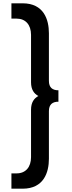

<svg xmlns="http://www.w3.org/2000/svg" viewBox="-20 -880 432 1160"><path d="M116.5 260C244.5 260 275.5 162 275.5 79V-208.5C275.5 -249 297 -265.5 333 -265.5V-334.5C297 -334.5 275.5 -351 275.5 -391.5V-679C275.5 -762 244.5 -860 116.5 -860H49V-767.5H80.5C135 -767.5 167.5 -729.5 167.5 -669.5V-382.5C167.5 -338.5 186 -313.5 212 -300C186 -286.5 167.5 -261 167.5 -217.5V69.5C167.5 129.5 135 167.5 80.5 167.5H49V260Z"/></svg>

Font: Spartan SemiBold
Style: Regular
Weight: 600
Designer: Matt Bailey, Mirko Velimirovic
Foundry: Matt Bailey
Version: Version 1.003